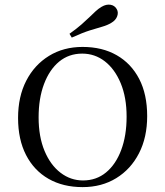

<svg xmlns="http://www.w3.org/2000/svg" viewBox="-20 -781 700 813"><path d="M329.8 11.3Q246.8 11.3 185.5 -23.8Q124.2 -58.9 90.3 -124.6Q56.5 -190.3 56.5 -281.5Q56.5 -371.8 91.1 -439.1Q125.8 -506.5 187.5 -544.4Q249.2 -582.3 329.8 -582.3Q412.9 -582.3 474.2 -547.2Q535.5 -512.1 569.4 -446.8Q603.2 -381.5 603.2 -289.5Q603.2 -199.2 568.5 -131.9Q533.9 -64.5 472.2 -26.6Q410.5 11.3 329.8 11.3ZM331.5 -16.9Q387.9 -16.9 429 -50.8Q470.2 -84.7 493.1 -145.6Q516.1 -206.5 516.1 -287.1Q516.1 -368.5 491.1 -428.6Q466.1 -488.7 423.8 -521.4Q381.5 -554 328.2 -554Q271.8 -554 230.6 -520.2Q189.5 -486.3 166.5 -425.4Q143.5 -364.5 143.5 -283.9Q143.5 -202.4 168.5 -142.3Q193.5 -82.3 236.3 -49.6Q279 -16.9 331.5 -16.9ZM283.9 -621.8 274.2 -637.9Q304.8 -659.7 325 -677.4Q345.2 -695.2 359.3 -708.9Q373.4 -722.6 385.1 -733.5Q396.8 -744.4 410.5 -752.4Q429.8 -763.7 447.6 -760.9Q465.3 -758.1 474.2 -742.7Q482.3 -729 476.2 -712.1Q470.2 -695.2 450.8 -683.9Q434.7 -674.2 413.3 -668.1Q391.9 -662.1 360.9 -652.4Q329.8 -642.7 283.9 -621.8Z"/></svg>

Font: Playfair 5pt SemiExpanded Light
Style: Regular
Weight: 400
Version: Version 2.203